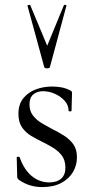

<svg xmlns="http://www.w3.org/2000/svg" viewBox="-20 -750 378 781"><path d="M100 -325Q100 -299 113.5 -281Q127 -263 147.5 -250.5Q168 -238 191 -226Q217 -213 240 -198.5Q263 -184 278 -163.5Q293 -143 293 -110Q293 -78 277 -50.5Q261 -23 229.5 -6Q198 11 152 11Q127 11 104 4.5Q81 -2 56 -19Q54 -21 52 -24Q50 -27 50 -31L48 -109Q48 -112 53.5 -112.5Q59 -113 60 -110Q72 -76 90 -53.5Q108 -31 131 -19.5Q154 -8 180 -8Q212 -8 229.5 -24Q247 -40 246 -71Q245 -100 231 -118Q217 -136 196.5 -148.5Q176 -161 154 -172Q129 -184 106.5 -197.5Q84 -211 69.5 -232Q55 -253 55 -287Q55 -326 75 -350.5Q95 -375 126 -386.5Q157 -398 191 -398Q210 -398 228 -395Q246 -392 264 -383Q273 -380 273 -372Q273 -356 272 -338.5Q271 -321 271 -299Q271 -297 265 -297Q259 -297 259 -299Q259 -322 243 -340Q227 -358 203 -368.5Q179 -379 155 -379Q131 -379 115.5 -366Q100 -353 100 -325ZM92 -726Q91 -729 96.5 -730Q102 -731 103 -729L172 -564L240 -729Q241 -731 246.5 -730Q252 -729 250 -726L183 -477Q182 -472 172 -472Q162 -472 160 -477Z"/></svg>

Font: Cormorant Garamond Light
Style: Regular
Weight: 400
Version: Version 4.001